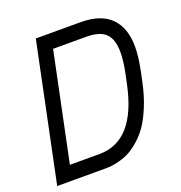

<svg xmlns="http://www.w3.org/2000/svg" viewBox="-125 -792 849 899"><g transform="rotate(-20 300.0 -342.0)"><path d="M373 -610.4H210L98.1 -73.2H246.1Q422.9 -73.2 478 -335L488.8 -385.7Q501 -445.8 501 -488.3Q501 -552.2 471.7 -581.3Q442.4 -610.4 373 -610.4ZM574.2 -488.3Q574.2 -440.9 560.1 -371.1L549.3 -320.3Q536.1 -257.3 515.1 -206.3Q494.1 -155.3 471.7 -122.6Q449.2 -89.8 421.4 -65.7Q393.6 -41.5 370.6 -29.3Q347.7 -17.1 321 -10Q294.4 -2.9 278.8 -1.5Q263.2 0 246.1 0H8.3L150.4 -683.6H373Q473.6 -683.6 523.9 -633.3Q574.2 -583 574.2 -488.3Z"/></g></svg>

Font: Anka/Coder
Style: Italic
Weight: 400
Italic angle: -12°
Monospace: yes
Version: Version 001.100